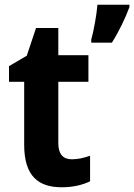

<svg xmlns="http://www.w3.org/2000/svg" viewBox="-20 -780 566 810"><path d="M526 -750V-760H391C388 -719 375 -648 365 -613V-600H452C483 -649 509 -704 526 -750ZM283 -108C246 -108 226 -130 226 -176V-435H353V-547H226V-662H132L93 -545L18 -501V-435H82V-169C82 -36 143 10 240 10C290 10 328 0 360 -15V-123C335 -114 309 -108 283 -108Z"/></svg>

Font: Noto Sans Lao Looped SemiCondensed
Style: Bold
Weight: 700
Width: 4
Designer: Mark Frömberg, Ben Mitchell
Foundry: The Fontpad Ltd
Version: Version 1.002